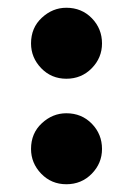

<svg xmlns="http://www.w3.org/2000/svg" viewBox="-20 -463 339 495"><path d="M151 12Q112.5 12 86.2 -15.2Q60 -42.5 60 -79Q60 -119.5 87.8 -145.2Q115.5 -171 151 -171Q190.5 -171 216.8 -144Q243 -117 243 -79Q243 -42 216.5 -15Q190 12 151 12ZM151 -260Q112.5 -260 86.2 -287.2Q60 -314.5 60 -351Q60 -391.5 87.8 -417.2Q115.5 -443 151 -443Q190.5 -443 216.8 -416Q243 -389 243 -351Q243 -314 216.5 -287Q190 -260 151 -260Z"/></svg>

Font: Lucymar Sans
Style: Bold
Weight: 700
Foundry: The League of Moveable Type (original font) / Main changes by Cristiano Sobral with portions from Mirco Monsees
Version: Version 2.001;August 30, 2020;FontCreator 13.0.0.2681 64-bit